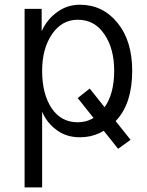

<svg xmlns="http://www.w3.org/2000/svg" viewBox="-20 -563 622 812"><path d="M308.6 -148.4Q321.3 -158.2 359.4 -188.5Q402.3 -133.8 532.2 28.3Q518.6 38.1 479.5 66.4Q436.5 12.7 308.6 -148.4ZM158.2 -263.7Q158.2 -166 198.2 -105.5Q238.3 -45.9 308.6 -45.9Q375 -45.9 418.9 -104.5Q462.9 -163.1 462.9 -263.7Q462.9 -358.4 420.9 -418.9Q379.9 -479.5 308.6 -479.5Q242.2 -479.5 200.2 -418.9Q158.2 -357.4 158.2 -263.7ZM84 229.5Q84 41 84 -525.4Q102.5 -525.4 156.2 -525.4Q156.2 -502 156.2 -430.7Q178.7 -481.4 221.7 -511.7Q263.7 -543 318.4 -543Q414.1 -543 476.6 -466.8Q539.1 -390.6 539.1 -263.7Q539.1 -127.9 473.6 -55.7Q408.2 17.6 318.4 17.6Q259.8 17.6 218.8 -13.7Q177.7 -43.9 158.2 -90.8Q158.2 15.6 158.2 229.5Q139.6 229.5 84 229.5Z"/></svg>

Font: Gothic A1
Style: Regular
Weight: 400
Designer: HanYang I&C Co.,Ltd.
Version: Version 2.50